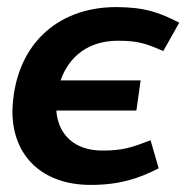

<svg xmlns="http://www.w3.org/2000/svg" viewBox="-20 -512 533 542"><path d="M15 -198C15 -72 99 10 236 10C317 10 372 -8 428 -37L405 -116C352 -96 328 -87 269 -87C190 -87 144 -132 139 -200H365L377 -285H151C175 -354 231 -397 313 -397C372 -397 394 -388 441 -368L486 -448C431 -476 390 -492 306 -492C138 -491 20 -381 15 -198Z"/></svg>

Font: Cantarell
Style: BoldOblique
Weight: 700
Italic angle: -8°
Designer: Dave Crossland
Version: Version 0.024